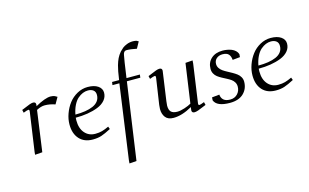

<svg xmlns="http://www.w3.org/2000/svg" viewBox="-116 -1068 2724 1691"><g transform="rotate(-15 1246.5 -222.0)"><path d="M87.9 -405.8Q142.6 -429.2 163.1 -436.5Q183.6 -443.8 195.8 -443.8Q220.2 -443.8 220.2 -421.9Q220.2 -415 219.2 -410.2L217.8 -404.8Q309.1 -456.1 358.9 -456.1Q384.3 -456.1 400.9 -446.8L418 -437L383.8 -377Q334 -394 289.1 -394Q254.4 -394 213.9 -372.1L162.1 0L95.2 4.9L97.2 -19L147.9 -372.1Q150.9 -393.1 141.1 -393.1Q129.9 -393.1 94.2 -378.9Z M456.5 -172.9Q456.5 -222.2 474.4 -271.7Q492.2 -321.3 522.9 -361.6Q553.7 -401.9 599.4 -427Q645 -452.1 695.8 -452.1Q754.9 -452.1 789.3 -428.5Q823.7 -404.8 823.7 -367.2Q823.7 -328.1 798.3 -298.3Q772.9 -268.6 729.5 -251.5Q686 -234.4 634.8 -226.1Q583.5 -217.8 525.4 -217.8Q524.4 -205.6 524.4 -191.9Q524.4 -120.1 560.8 -78.1Q597.2 -36.1 656.7 -36.1Q691.4 -36.1 719.2 -43.9Q747.1 -51.8 780.8 -67.9L789.6 -43.9Q735.4 -15.6 701.7 -4.4Q668 6.8 622.6 6.8Q544.4 6.8 500.5 -41.7Q456.5 -90.3 456.5 -172.9ZM529.8 -245.1Q579.6 -245.1 619.9 -251.5Q660.2 -257.8 691.7 -271.5Q723.1 -285.2 740.5 -308.6Q757.8 -332 757.8 -363.8Q757.8 -393.1 739 -407.5Q720.2 -421.9 690.4 -421.9Q666.5 -421.9 643.1 -412.4Q619.6 -402.8 596.9 -383.1Q574.2 -363.3 556.4 -327.6Q538.6 -292 529.8 -245.1Z M878.4 293.9 880.4 267.1 975.1 -411.1H912.1L916 -439H980Q992.2 -525.9 1004.4 -567.9Q1014.2 -602.1 1026.6 -627.7Q1039.1 -653.3 1060.1 -678.2Q1076.7 -695.3 1090.1 -706.3Q1103.5 -717.3 1129.2 -727.5Q1154.8 -737.8 1184.1 -737.8Q1201.2 -737.8 1217.3 -733.9L1235.4 -724.1L1203.1 -665Q1150.4 -676.8 1110.4 -676.8Q1085.4 -676.8 1079.1 -644Q1071.3 -609.4 1047.4 -439H1169.4L1166 -411.1H1043.5L943.4 289.1Z M1239.7 -405.8Q1294.4 -429.2 1314.9 -436.5Q1335.4 -443.8 1347.7 -443.8Q1372.1 -443.8 1372.1 -420.9Q1372.1 -419.4 1371.6 -416.7Q1371.1 -414.1 1370.6 -409.4Q1370.1 -404.8 1369.6 -401.9L1334 -150.9Q1330.1 -120.6 1330.1 -111.8Q1330.1 -71.8 1348.1 -54.4Q1366.2 -37.1 1404.8 -37.1Q1433.1 -37.1 1471.4 -49.8Q1509.8 -62.5 1532.7 -76.2L1584 -434.1L1649.9 -439L1647.9 -411.1L1598.6 -64.9Q1595.7 -43.9 1606 -43.9Q1616.2 -43.9 1651.9 -58.1L1658.7 -30.8Q1606.4 -8.3 1584.5 -0.7Q1562.5 6.8 1549.8 6.8Q1524.9 6.8 1524.9 -16.1Q1524.9 -19.5 1526.9 -33.2L1528.8 -45.9Q1436 6.8 1358.9 6.8Q1308.1 6.8 1284.9 -23.2Q1261.7 -53.2 1261.7 -99.1Q1261.7 -114.7 1264.6 -136.2L1299.8 -372.1Q1302.7 -393.1 1293 -393.1Q1281.7 -393.1 1246.1 -378.9Z M1729.5 -53.2 1731.4 -80.1 1799.3 -86.9Q1801.8 -55.7 1822 -37.8Q1842.3 -20 1882.3 -20Q1923.3 -20 1949 -47.4Q1974.6 -74.7 1974.6 -113.8Q1974.6 -135.7 1964.1 -153.3Q1953.6 -170.9 1936.8 -182.6Q1919.9 -194.3 1899.4 -204.8Q1878.9 -215.3 1858.4 -226.3Q1837.9 -237.3 1821 -250Q1804.2 -262.7 1793.7 -282Q1783.2 -301.3 1783.2 -325.2Q1783.2 -382.8 1822 -418.5Q1860.8 -454.1 1926.3 -454.1Q1947.8 -454.1 1968.3 -450.4Q1988.8 -446.8 2008.1 -439.2Q2027.3 -431.6 2041.7 -418Q2056.2 -404.3 2062.5 -386.2L2060.5 -358.9L1992.2 -352.1Q1989.7 -386.2 1972.9 -404.5Q1956.1 -422.9 1917.5 -422.9Q1884.8 -422.9 1863 -404.3Q1841.3 -385.7 1841.3 -354Q1841.3 -334 1852.3 -316.9Q1863.3 -299.8 1880.9 -287.6Q1898.4 -275.4 1919.7 -264.2Q1940.9 -252.9 1962.2 -241Q1983.4 -229 2001 -215.8Q2018.6 -202.6 2029.5 -183.3Q2040.5 -164.1 2040.5 -141.1Q2040.5 -76.2 1996.8 -34.2Q1953.1 7.8 1872.6 7.8Q1753.4 7.8 1729.5 -53.2Z M2125 -172.9Q2125 -222.2 2142.8 -271.7Q2160.6 -321.3 2191.4 -361.6Q2222.2 -401.9 2267.8 -427Q2313.5 -452.1 2364.3 -452.1Q2423.3 -452.1 2457.8 -428.5Q2492.2 -404.8 2492.2 -367.2Q2492.2 -328.1 2466.8 -298.3Q2441.4 -268.6 2397.9 -251.5Q2354.5 -234.4 2303.2 -226.1Q2252 -217.8 2193.8 -217.8Q2192.9 -205.6 2192.9 -191.9Q2192.9 -120.1 2229.2 -78.1Q2265.6 -36.1 2325.2 -36.1Q2359.9 -36.1 2387.7 -43.9Q2415.5 -51.8 2449.2 -67.9L2458 -43.9Q2403.8 -15.6 2370.1 -4.4Q2336.4 6.8 2291 6.8Q2212.9 6.8 2168.9 -41.7Q2125 -90.3 2125 -172.9ZM2198.2 -245.1Q2248 -245.1 2288.3 -251.5Q2328.6 -257.8 2360.1 -271.5Q2391.6 -285.2 2408.9 -308.6Q2426.3 -332 2426.3 -363.8Q2426.3 -393.1 2407.5 -407.5Q2388.7 -421.9 2358.9 -421.9Q2335 -421.9 2311.5 -412.4Q2288.1 -402.8 2265.4 -383.1Q2242.7 -363.3 2224.9 -327.6Q2207 -292 2198.2 -245.1Z"/></g></svg>

Font: Dehuti Alt
Style: Italic
Weight: 400
Version: Version 1.2